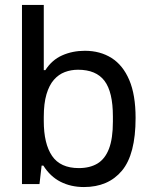

<svg xmlns="http://www.w3.org/2000/svg" viewBox="-20 -743 607 775"><path d="M318.7 12Q265.9 12 224.1 -9.4Q182.4 -30.8 155 -74.6H148L139.4 0H68.7V-723H156.7V-459.9H163.1Q189.4 -501 231 -519.5Q272.6 -538 322.5 -538Q384.3 -538 430.2 -509Q476.2 -480 501.7 -420.2Q527.3 -360.4 527.3 -266.8Q527.3 -120 472.2 -54Q417.1 12 318.7 12ZM298.2 -64.5Q342.7 -64.5 373.4 -82.9Q404 -101.4 419.9 -142.6Q435.7 -183.9 435.7 -251.8V-273.1Q435.7 -371.8 401.8 -416.7Q367.9 -461.5 295 -461.5Q266.7 -461.5 241.7 -452.1Q216.7 -442.7 197.6 -421Q178.5 -399.3 167.6 -362.4Q156.7 -325.4 156.7 -270.8V-254.5Q156.7 -162.8 190.2 -113.6Q223.8 -64.5 298.2 -64.5Z"/></svg>

Font: Archivo Variable SemiBold
Style: Regular
Weight: 600
Designer: Hector Gatti
Foundry: Omnibus-Type
Version: Version 2.001